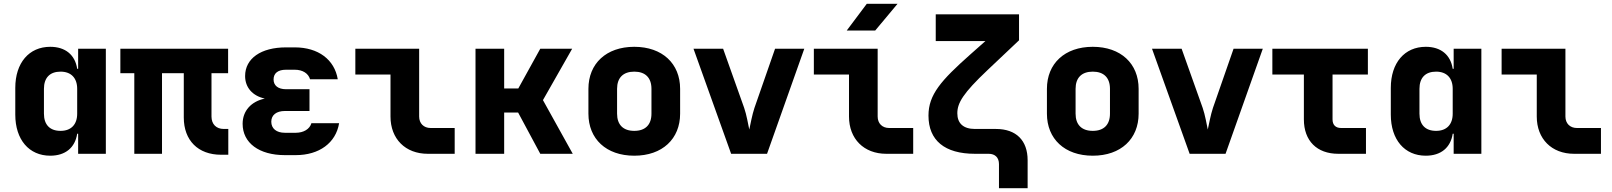

<svg xmlns="http://www.w3.org/2000/svg" viewBox="-20 -805 8440 1005"><path d="M389 -445H384C373 -518 322 -560 243 -560C132 -560 60 -476 60 -345V-205C60 -74 132 10 243 10C322 10 373 -32 384 -105H389V0H534V-550H389ZM297 -120C241 -120 210 -152 210 -210V-340C210 -398 241 -430 297 -430C352 -430 384 -397 384 -340V-210C384 -153 352 -120 297 -120Z M1175 5V-130H1151C1112 -130 1087 -155 1087 -195V-422H1174V-550H610V-422H683V0H828V-422H942V-190C942 -70 1017 5 1137 5Z M1610 -160C1601 -129 1569 -110 1528 -110H1471C1427 -110 1400 -132 1400 -168C1400 -203 1427 -224 1471 -224H1600V-338H1477C1436 -338 1412 -357 1412 -389C1412 -422 1435 -440 1477 -440H1523C1564 -440 1594 -421 1603 -390H1748C1731 -493 1646 -557 1523 -557H1477C1346 -557 1263 -499 1263 -407C1263 -347 1302 -303 1366 -289C1295 -274 1250 -225 1250 -157C1250 -57 1336 7 1471 7H1528C1651 7 1738 -57 1755 -160Z M2360 0V-135H2234C2198 -135 2174 -159 2174 -195V-550H1840V-415H2024V-195C2024 -78 2102 0 2219 0Z M2619 0V-216H2692L2808 0H2978L2822 -281L2975 -550H2808L2693 -342H2619V-550H2469V0Z M3300 10C3447 10 3540 -78 3540 -210V-340C3540 -472 3447 -560 3300 -560C3153 -560 3060 -472 3060 -340V-210C3060 -78 3153 10 3300 10ZM3300 -120C3242 -120 3210 -152 3210 -210V-340C3210 -398 3242 -430 3300 -430C3358 -430 3390 -398 3390 -340V-210C3390 -152 3358 -120 3300 -120Z M3995 0 4190 -550H4037L3929 -240C3917 -204 3908 -154 3902 -127C3896 -154 3888 -204 3875 -241L3765 -550H3610L3807 0Z M4561 -645 4678 -785H4517L4412 -645ZM4760 0V-135H4634C4598 -135 4574 -159 4574 -195V-550H4240V-415H4424V-195C4424 -78 4502 0 4619 0Z M5359 180V34C5359 -70 5299 -130 5193 -130H5083C5023 -130 4991 -159 4991 -212C4991 -266 5021 -317 5149 -438L5314 -594V-730H4878V-590H5138L5059 -520C4906 -384 4840 -310 4840 -200C4840 -70 4925 0 5083 0H5155C5189 0 5209 20 5209 54V180Z M5700 10C5847 10 5940 -78 5940 -210V-340C5940 -472 5847 -560 5700 -560C5553 -560 5460 -472 5460 -340V-210C5460 -78 5553 10 5700 10ZM5700 -120C5642 -120 5610 -152 5610 -210V-340C5610 -398 5642 -430 5700 -430C5758 -430 5790 -398 5790 -340V-210C5790 -152 5758 -120 5700 -120Z M6395 0 6590 -550H6437L6329 -240C6317 -204 6308 -154 6302 -127C6296 -154 6288 -204 6275 -241L6165 -550H6010L6207 0Z M7130 0V-135H7000C6971 -135 6955 -151 6955 -180V-415H7140V-550H6640V-415H6805V-180C6805 -68 6873 0 6985 0Z M7589 -445H7584C7573 -518 7522 -560 7443 -560C7332 -560 7260 -476 7260 -345V-205C7260 -74 7332 10 7443 10C7522 10 7573 -32 7584 -105H7589V0H7734V-550H7589ZM7497 -120C7441 -120 7410 -152 7410 -210V-340C7410 -398 7441 -430 7497 -430C7552 -430 7584 -397 7584 -340V-210C7584 -153 7552 -120 7497 -120Z M8360 0V-135H8234C8198 -135 8174 -159 8174 -195V-550H7840V-415H8024V-195C8024 -78 8102 0 8219 0Z"/></svg>

Font: Tekne LDO ExtraBold
Style: Regular
Weight: 800
Monospace: yes
Designer: Alessio Laiso, Mario Rullo, Paolo Rosset
Foundry: Alessio Laiso
Version: Version 1.000;hotconv 1.0.109;makeotfexe 2.5.65596